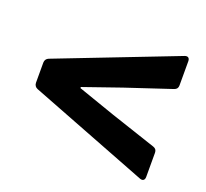

<svg xmlns="http://www.w3.org/2000/svg" viewBox="-86 -656 698 649"><g transform="rotate(20 263.5 -332.0)"><path d="M46.9 -277.3 475.6 -111.3C486.3 -107.4 493.2 -112.3 493.2 -124V-210.9C493.2 -219.7 489.3 -225.6 480.5 -228.5L316.4 -283.2L181.6 -330.1V-334L316.4 -380.9L480.5 -435.5C489.3 -438.5 493.2 -444.3 493.2 -453.1V-540C493.2 -551.8 486.3 -556.6 475.6 -552.7L46.9 -386.7C39.1 -383.8 34.2 -377 34.2 -368.2V-295.9C34.2 -287.1 39.1 -280.3 46.9 -277.3Z"/></g></svg>

Font: Ed Sans Neue
Style: Bold
Weight: 700
Designer: Stephen Hutchings
Version: Version 1.004;PS 001.004;hotconv 1.0.88;makeotf.lib2.5.64775